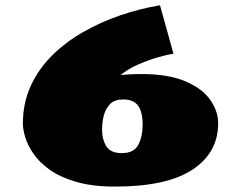

<svg xmlns="http://www.w3.org/2000/svg" viewBox="-20 -667 900 709"><path d="M404.8 22Q320.8 22 261.5 4.6Q202.1 -12.7 163.8 -40Q125.5 -67.4 103.8 -99.1Q82 -130.9 73.2 -160.2Q64.5 -189.5 64.5 -210Q64.5 -285.6 93 -348.6Q121.6 -411.6 171.6 -461.4Q221.7 -511.2 286.4 -548.3Q351.1 -585.4 424.1 -610.4Q497.1 -635.3 570.8 -647.5L620.6 -468.8Q602.1 -466.3 565.7 -456.1Q529.3 -445.8 490.5 -429Q451.7 -412.1 425.3 -389.6Q445.8 -392.1 464.8 -392.8Q483.9 -393.6 501.5 -393.6Q602.5 -393.6 665.3 -366.5Q728 -339.4 756.8 -297.6Q785.6 -255.9 785.6 -211.9Q785.6 -103 690.7 -40.5Q595.7 22 404.8 22ZM429.7 -101.6Q474.6 -101.6 490.7 -132.3Q506.8 -163.1 506.8 -207Q506.8 -251.5 490.7 -275.6Q474.6 -299.8 434.1 -299.8Q403.3 -299.8 386.7 -283Q370.1 -266.1 363.5 -241Q356.9 -215.8 356.9 -190.4Q356.9 -151.9 372.8 -126.7Q388.7 -101.6 429.7 -101.6Z"/></svg>

Font: Seymour One
Style: Regular
Weight: 400
Designer: Vernon Adams
Foundry: Vernon Adams
Version: Version 1.100; ttfautohint (v1.8.4.7-5d5b);gftools[0.9.33]